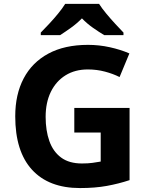

<svg xmlns="http://www.w3.org/2000/svg" viewBox="-20 -954 764 984"><path d="M360.8 -400.9H644V-30.8Q587.9 -12.2 527.3 -1.2Q466.8 9.8 390.1 9.8Q230 9.8 144 -84.2Q58.1 -178.2 58.1 -357.9Q58.1 -470.2 101.3 -552.2Q144.5 -634.3 227.8 -679.2Q311 -724.1 431.2 -724.1Q487.8 -724.1 543 -711.9Q598.1 -699.7 643.1 -680.2L592.8 -559.1Q560.1 -575.7 518.1 -586.9Q476.1 -598.1 430.2 -598.1Q364.3 -598.1 315.7 -567.9Q267.1 -537.6 240.5 -483.2Q213.9 -428.7 213.9 -355Q213.9 -285.2 232.9 -231.2Q252 -177.2 293 -146.7Q334 -116.2 399.9 -116.2Q432.1 -116.2 454.3 -119.4Q476.6 -122.6 496.1 -126V-274.9H360.8ZM487.8 -934.1Q502 -911.6 524.7 -884.3Q547.4 -856.9 571.3 -831.1Q595.2 -805.2 612.8 -787.1V-773.9H514.2Q487.8 -789.6 456.8 -811.3Q425.8 -833 399.9 -859.9Q373.5 -833 343.8 -811.8Q314 -790.5 288.1 -773.9H189V-787.1Q207.5 -805.7 231.4 -831.3Q255.4 -856.9 277.8 -884.3Q300.3 -911.6 314 -934.1Z"/></svg>

Font: Open Sans
Style: Bold
Weight: 700
Designer: Monotype Design Team
Foundry: Monotype Imaging Inc.
Version: Version 3.000; ttfautohint (v1.8.4)